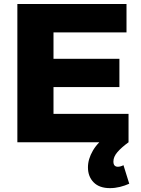

<svg xmlns="http://www.w3.org/2000/svg" viewBox="-20 -721 715 973"><path d="M68 -700.6H621.1V-556.7H251.1V-423.1H585.1V-279.7H251.1V-143.9H631.4V0H68ZM530.3 -40 631.4 0Q595.3 26.3 575 49.9Q554.7 73.6 554.7 97.3Q554.7 111.6 560.8 117.9Q566.9 124.1 577.3 124.1Q583.1 124.1 590.7 122.1Q598.3 120.1 605.7 116.1L635 210Q613 220 587.8 226.2Q562.6 232.4 537.4 232.4Q483.4 232.4 454.6 203.1Q425.7 173.7 425.7 127Q425.7 85.6 450.6 42.5Q475.4 -0.6 530.3 -40Z"/></svg>

Font: Alexandria
Style: Regular
Weight: 400
Designer: Mohamed Gaber
Foundry: Kief Type Foundry
Version: Version 5.100